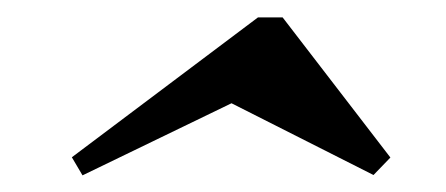

<svg xmlns="http://www.w3.org/2000/svg" viewBox="-20 -446 523 225"><path d="M76.7 -240.5 64.2 -261.7 282.3 -425.6H311.2L437.5 -261.4L417.7 -240.9L251.3 -325Z"/></svg>

Font: Playfair 5pt SemiExpanded Light 12pt
Style: Italic
Weight: 300
Italic angle: -15.6°
Version: Version 2.000;gftools[0.9.28]